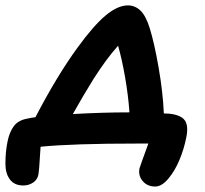

<svg xmlns="http://www.w3.org/2000/svg" viewBox="-62 -535 758 709"><path d="M511.2 153.8Q481.9 153.8 464.8 133.5Q447.8 113.3 453.1 86.9Q454.6 80.6 485.8 -4.9H444.8Q207 -4.9 87.9 6.8Q86.9 20 85.4 43.5Q84 66.9 82.8 83.3Q81.5 99.6 80.1 107.9Q77.1 127.4 61 138.7Q44.9 149.9 23.9 149.9Q-8.8 149.9 -25.4 127.7Q-42 105.5 -42 69.8Q-42 25.9 -34.2 -12.2Q-27.3 -46.9 -11 -69.1Q5.4 -91.3 40 -97.2Q54.7 -100.6 68.8 -102.1Q148.9 -255.9 224.1 -358.9Q283.2 -440.4 327.9 -477.8Q372.6 -515.1 410.2 -515.1Q436.5 -515.1 456.5 -496.1Q476.6 -477.1 491.2 -430.2Q508.3 -374.5 523.9 -284.4Q539.6 -194.3 543 -116.2Q546.4 -116.2 553 -115.7Q559.6 -115.2 563 -115.2Q605 -110.8 619.9 -91.3Q634.8 -71.8 626 -27.8Q617.7 14.6 600.8 55.2Q584 95.7 559.6 124.8Q535.2 153.8 511.2 153.8ZM283.2 -243.2Q243.7 -179.7 207 -113.8Q315.9 -120.1 416 -120.1Q411.6 -183.1 399.7 -251.2Q387.7 -319.3 374 -366.2Q330.1 -316.9 283.2 -243.2Z"/></svg>

Font: Shantell Sans Normal
Style: Italic
Weight: 600
Italic angle: -11.31°
Designer: Stephen Nixon, Anya Danilova, Shantell Martin
Foundry: Arrow Type
Version: Version 1.006;[559af2be0]